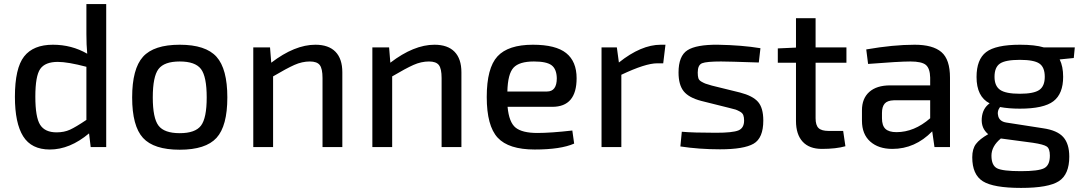

<svg xmlns="http://www.w3.org/2000/svg" viewBox="-20 -720 5303 940"><path d="M424 0 416 -67Q322 12 224 12Q134 12 93.5 -52.5Q53 -117 53 -246Q53 -386 98 -443.5Q143 -501 239 -501Q331 -501 407 -457Q403 -500 403 -553V-700H500V0ZM403 -133V-393Q312 -417 263 -417Q201 -417 177 -382.5Q153 -348 153 -247Q153 -146 176.5 -109Q200 -72 257 -72Q294 -72 322.5 -85Q351 -98 403 -133Z M680 -442Q733 -501 860 -501Q987 -501 1040 -442Q1093 -383 1093 -243Q1093 -103 1040 -45Q987 13 860 13Q733 13 680 -45Q627 -103 627 -243Q627 -383 680 -442ZM728 -243Q728 -142 756 -105Q784 -68 860 -68Q936 -68 964 -105Q992 -142 992 -243Q992 -345 964 -382Q936 -419 860 -419Q784 -419 756 -382Q728 -345 728 -243Z M1302 -488 1308 -413Q1423 -501 1524 -501Q1589 -501 1622.5 -466.5Q1656 -432 1656 -366V0H1559V-338Q1559 -384 1545.5 -401.5Q1532 -419 1497 -419Q1459 -419 1421 -402Q1383 -385 1317 -346V0H1220V-488Z M1885 -488 1891 -413Q2006 -501 2107 -501Q2172 -501 2205.5 -466.5Q2239 -432 2239 -366V0H2142V-338Q2142 -384 2128.5 -401.5Q2115 -419 2080 -419Q2042 -419 2004 -402Q1966 -385 1900 -346V0H1803V-488Z M2684 -197H2465Q2472 -121 2504.5 -95Q2537 -69 2611 -69Q2676 -69 2782 -81L2791 -17Q2725 12 2598 12Q2470 12 2416.5 -46Q2363 -104 2363 -245Q2363 -387 2415.5 -444Q2468 -501 2589 -501Q2701 -501 2752 -460Q2803 -419 2803 -337Q2803 -197 2684 -197ZM2464 -272H2658Q2706 -272 2706 -337Q2705 -382 2680.5 -400.5Q2656 -419 2594 -419Q2522 -419 2494 -388.5Q2466 -358 2464 -272Z M3238 -501 3227 -410H3197Q3140 -410 3022 -354V0H2925V-488H3000L3010 -414Q3119 -501 3215 -501Z M3549 -192 3413 -226Q3352 -242 3327 -273.5Q3302 -305 3302 -365Q3302 -446 3345.5 -474Q3389 -502 3495 -501Q3612 -499 3703 -484L3695 -414Q3543 -419 3510 -419Q3439 -419 3417.5 -410.5Q3396 -402 3396 -365Q3396 -348 3399 -337.5Q3402 -327 3414.5 -320Q3427 -313 3434 -310.5Q3441 -308 3465 -301L3603 -267Q3665 -251 3691 -221.5Q3717 -192 3717 -130Q3717 -44 3669.5 -16.5Q3622 11 3505 11Q3403 11 3311 -3L3318 -75Q3374 -70 3485 -70Q3567 -70 3595 -81.5Q3623 -93 3623 -130Q3623 -146 3619 -156.5Q3615 -167 3602 -174Q3589 -181 3581.5 -183.5Q3574 -186 3549 -192Z M4108 -79 4119 -4Q4073 9 4004 9Q3942 9 3909.5 -26.5Q3877 -62 3877 -128V-413H3788V-483L3877 -487V-631H3973V-488H4124V-413H3973V-141Q3973 -107 3987.5 -93Q4002 -79 4037 -79Z M4230 -407 4221 -478Q4353 -501 4458 -501Q4547 -501 4589 -465Q4631 -429 4631 -340V0H4555L4544 -77Q4460 9 4349 9Q4281 9 4240.5 -27Q4200 -63 4200 -129V-180Q4200 -238 4236 -270Q4272 -302 4338 -302H4534V-340Q4533 -385 4513 -402Q4493 -419 4437 -419Q4382 -419 4230 -407ZM4298 -167V-141Q4298 -105 4315 -89Q4332 -73 4369 -73Q4456 -73 4534 -141V-229H4356Q4324 -228 4311 -212.5Q4298 -197 4298 -167Z M5237 -436 5168 -429Q5185 -395 5185 -344Q5185 -261 5137.5 -224.5Q5090 -188 4973 -188Q4919 -188 4876 -196Q4860 -175 4867.5 -150Q4875 -125 4907 -120L5087 -92Q5156 -82 5185.5 -49Q5215 -16 5215 47Q5215 134 5164 167Q5113 200 4979 200Q4844 200 4792 167.5Q4740 135 4740 50Q4740 9 4758 -15Q4776 -39 4818 -63Q4783 -92 4786.5 -140.5Q4790 -189 4825 -214Q4761 -247 4761 -343Q4761 -429 4808 -465Q4855 -501 4974 -501Q5047 -501 5090 -488H5242ZM4973 -261Q5041 -261 5068 -279.5Q5095 -298 5095 -344Q5095 -391 5068.5 -409Q5042 -427 4973 -427Q4903 -427 4876 -409Q4849 -391 4849 -344Q4849 -299 4876.5 -280Q4904 -261 4973 -261ZM5037 -21 4880 -42Q4834 -4 4834 42Q4834 90 4861.5 104Q4889 118 4978 118Q5064 118 5092 103.5Q5120 89 5120 42Q5120 8 5105 -2.5Q5090 -13 5037 -21Z"/></svg>

Font: Exo 2.0 Medium
Style: Regular
Weight: 500
Designer: Natanael Gama
Version: Version 1.001;PS 001.001;hotconv 1.0.70;makeotf.lib2.5.58329